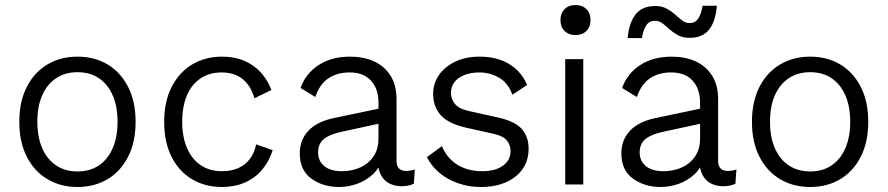

<svg xmlns="http://www.w3.org/2000/svg" viewBox="-20 -736 3541 766"><path d="M289 -510Q357 -510 409 -479Q461 -448 491 -389.5Q521 -331 521 -250Q521 -169 491 -110.5Q461 -52 409 -21Q357 10 289 10Q222 10 169.5 -21Q117 -52 87 -110.5Q57 -169 57 -250Q57 -331 87 -389.5Q117 -448 169.5 -479Q222 -510 289 -510ZM289 -448Q240 -448 204 -424Q168 -400 148.5 -356Q129 -312 129 -250Q129 -189 148.5 -144.5Q168 -100 204 -76Q240 -52 289 -52Q339 -52 374.5 -76Q410 -100 429.5 -144.5Q449 -189 449 -250Q449 -312 429.5 -356Q410 -400 374.5 -424Q339 -448 289 -448Z M866 -510Q916 -510 954.5 -493.5Q993 -477 1020 -447.5Q1047 -418 1063 -377L995 -344Q981 -394 948 -420.5Q915 -447 864 -447Q816 -447 780.5 -423.5Q745 -400 726 -356Q707 -312 707 -250Q707 -189 726.5 -144.5Q746 -100 781.5 -76.5Q817 -53 865 -53Q903 -53 931 -65.5Q959 -78 977 -102Q995 -126 1002 -160L1068 -137Q1053 -91 1025 -58Q997 -25 956.5 -7.5Q916 10 865 10Q798 10 746 -21Q694 -52 664.5 -110.5Q635 -169 635 -250Q635 -331 665 -389.5Q695 -448 747 -479Q799 -510 866 -510Z M1490 -325Q1490 -382 1460 -414.5Q1430 -447 1375 -447Q1325 -447 1290 -423.5Q1255 -400 1238 -349L1179 -385Q1199 -442 1250.5 -476Q1302 -510 1377 -510Q1430 -510 1471.5 -491.5Q1513 -473 1537.5 -435Q1562 -397 1562 -339V-95Q1562 -54 1600 -54Q1608 -54 1618 -55.5Q1628 -57 1635 -60L1631 -3Q1623 1 1610.5 4Q1598 7 1582 7Q1556 7 1534.5 -3.5Q1513 -14 1500.5 -36.5Q1488 -59 1488 -93V-107L1506 -105Q1495 -66 1467.5 -40.5Q1440 -15 1404.5 -2.5Q1369 10 1333 10Q1268 10 1222 -23.5Q1176 -57 1176 -124Q1176 -178 1210.5 -214.5Q1245 -251 1312 -265L1503 -305V-245L1346 -211Q1297 -201 1273 -182Q1249 -163 1249 -128Q1249 -94 1273.5 -73.5Q1298 -53 1344 -53Q1371 -53 1397 -60.5Q1423 -68 1444 -84Q1465 -100 1477.5 -124.5Q1490 -149 1490 -183Z M1899 10Q1829 10 1771 -21Q1713 -52 1683 -109L1743 -153Q1763 -105 1804.5 -79Q1846 -53 1904 -53Q1956 -53 1986.5 -75Q2017 -97 2017 -133Q2017 -156 2003 -174.5Q1989 -193 1950 -202L1838 -227Q1768 -243 1738 -277Q1708 -311 1708 -362Q1708 -402 1730.5 -435.5Q1753 -469 1795 -489.5Q1837 -510 1893 -510Q1963 -510 2011.5 -480.5Q2060 -451 2083 -397L2024 -358Q2008 -405 1971 -426Q1934 -447 1893 -447Q1858 -447 1832 -436.5Q1806 -426 1792.5 -407.5Q1779 -389 1779 -365Q1779 -342 1794.5 -322Q1810 -302 1851 -293L1968 -267Q2035 -252 2062 -221Q2089 -190 2089 -143Q2089 -73 2036.5 -31.5Q1984 10 1899 10Z M2307 -500V0H2235V-500ZM2276 -596Q2249 -596 2232.5 -612.5Q2216 -629 2216 -656Q2216 -683 2232.5 -699.5Q2249 -716 2276 -716Q2303 -716 2319.5 -699.5Q2336 -683 2336 -656Q2336 -629 2319.5 -612.5Q2303 -596 2276 -596Z M2773 -325Q2773 -382 2743 -414.5Q2713 -447 2658 -447Q2608 -447 2573 -423.5Q2538 -400 2521 -349L2462 -385Q2482 -442 2533.5 -476Q2585 -510 2660 -510Q2713 -510 2754.5 -491.5Q2796 -473 2820.5 -435Q2845 -397 2845 -339V-95Q2845 -54 2883 -54Q2891 -54 2901 -55.5Q2911 -57 2918 -60L2914 -3Q2906 1 2893.5 4Q2881 7 2865 7Q2839 7 2817.5 -3.5Q2796 -14 2783.5 -36.5Q2771 -59 2771 -93V-107L2789 -105Q2778 -66 2750.5 -40.5Q2723 -15 2687.5 -2.5Q2652 10 2616 10Q2551 10 2505 -23.5Q2459 -57 2459 -124Q2459 -178 2493.5 -214.5Q2528 -251 2595 -265L2786 -305V-245L2629 -211Q2580 -201 2556 -182Q2532 -163 2532 -128Q2532 -94 2556.5 -73.5Q2581 -53 2627 -53Q2654 -53 2680 -60.5Q2706 -68 2727 -84Q2748 -100 2760.5 -124.5Q2773 -149 2773 -183ZM2840 -713Q2835 -650 2808.5 -617.5Q2782 -585 2732 -585Q2704 -585 2685 -595.5Q2666 -606 2651.5 -619Q2637 -632 2623.5 -642.5Q2610 -653 2593 -653Q2570 -653 2558 -634.5Q2546 -616 2541 -584H2484Q2490 -647 2516.5 -679.5Q2543 -712 2594 -712Q2621 -712 2640 -701.5Q2659 -691 2673.5 -678Q2688 -665 2701.5 -654.5Q2715 -644 2731 -644Q2754 -644 2766 -662.5Q2778 -681 2783 -713Z M3212 -510Q3280 -510 3332 -479Q3384 -448 3414 -389.5Q3444 -331 3444 -250Q3444 -169 3414 -110.5Q3384 -52 3332 -21Q3280 10 3212 10Q3145 10 3092.5 -21Q3040 -52 3010 -110.5Q2980 -169 2980 -250Q2980 -331 3010 -389.5Q3040 -448 3092.5 -479Q3145 -510 3212 -510ZM3212 -448Q3163 -448 3127 -424Q3091 -400 3071.5 -356Q3052 -312 3052 -250Q3052 -189 3071.5 -144.5Q3091 -100 3127 -76Q3163 -52 3212 -52Q3262 -52 3297.5 -76Q3333 -100 3352.5 -144.5Q3372 -189 3372 -250Q3372 -312 3352.5 -356Q3333 -400 3297.5 -424Q3262 -448 3212 -448Z"/></svg>

Font: Kantumruy Pro
Style: Regular
Weight: 400
Designer: Sovichet Tep
Foundry: Sovichet Tep
Version: Version 1.002